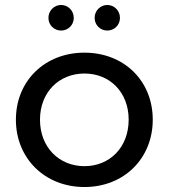

<svg xmlns="http://www.w3.org/2000/svg" viewBox="-20 -747 681 773"><path d="M320 6C479 6 595 -109 595 -265C595 -422 479 -535 320 -535C161 -535 44 -422 44 -265C44 -109 161 6 320 6ZM320 -451C422 -451 498 -376 498 -265C498 -154 422 -78 320 -78C218 -78 141 -154 141 -265C141 -376 218 -451 320 -451ZM361 -675C361 -646 384 -624 412 -624C440 -624 463 -646 463 -675C463 -704 440 -727 412 -727C384 -727 361 -704 361 -675ZM175 -675C175 -646 198 -624 226 -624C254 -624 277 -646 277 -675C277 -704 254 -727 226 -727C198 -727 175 -704 175 -675Z"/></svg>

Font: Malon Grotesk Med
Style: Regular
Weight: 500
Designer: Julieta Ulanovsky
Foundry: Julieta Ulanovsky
Version: Version 7.200